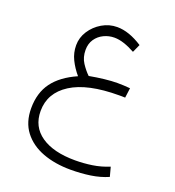

<svg xmlns="http://www.w3.org/2000/svg" viewBox="-142 -574 922 1014"><g transform="rotate(20 319.0 -67.0)"><path d="M465.8 -368.7Q433.1 -386.7 404.1 -396.2Q375 -405.8 349.1 -405.8Q317.9 -405.8 289.8 -392.3Q261.7 -378.9 244.4 -353.5Q227.1 -328.1 227.1 -293Q227.1 -251.5 247.1 -220.9Q267.1 -190.4 289.6 -168.9Q332.5 -176.8 373.3 -181.4Q414.1 -186 445.3 -186Q463.9 -186 481.9 -185.1Q500 -184.1 517.1 -182.6L509.8 -127.4Q498.5 -127.9 490.5 -127.9Q482.4 -127.9 476.1 -127.9Q298.8 -127.9 206.5 -69.1Q114.3 -10.3 114.3 91.3Q114.3 179.2 183.1 226.8Q252 274.4 374 274.4Q421.9 274.4 469.2 267.3Q516.6 260.3 563 241.2L577.1 293.9Q532.2 313.5 479.5 321.3Q426.8 329.1 368.7 329.1Q280.8 329.1 211.7 303.2Q142.6 277.3 102.5 225.1Q62.5 172.9 62.5 94.7Q62.5 7.8 105.7 -50.8Q148.9 -109.4 237.3 -148.4Q208.5 -182.1 190.2 -219.5Q171.9 -256.8 171.9 -299.3Q171.9 -342.3 196 -379.6Q220.2 -417 259.5 -440.2Q298.8 -463.4 344.2 -463.4Q410.2 -463.4 486.3 -414.1Z"/></g></svg>

Font: Vazir Thin FD-UI
Style: Thin-FD-UI
Weight: 100
Designer: Saber Rastikerdar
Foundry: Saber Rastikerdar
Version: Version 30.1.0